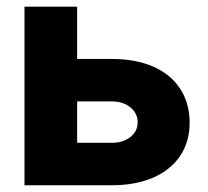

<svg xmlns="http://www.w3.org/2000/svg" viewBox="-20 -550 617 570"><path d="M543 -185.5Q543 -129.4 515.1 -87.6Q487.3 -45.9 435.1 -22.9Q382.8 0 311.5 0H52.7V-530.3H209V-375H311.5Q383.3 -375 435.3 -352.1Q487.3 -329.1 515.1 -286.1Q543 -243.2 543 -185.5ZM311.5 -126Q345.2 -126 366.9 -143.1Q388.7 -160.2 388.7 -186.5Q388.7 -213.9 366.9 -231.4Q345.2 -249 311.5 -249H209V-126Z"/></svg>

Font: Pretendard JP ExtraBold
Style: Regular
Weight: 800
Designer: Base glyphs from Inter by Rasmus Andersson; Hangeul glyphs from Noto Sans CJK(Source Han Sans) by Jang Soo-young and Kan
Foundry: Kil Hyung-jin
Version: Version 1.309